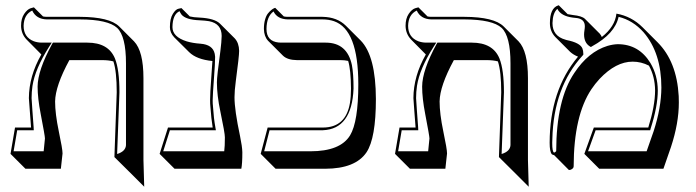

<svg xmlns="http://www.w3.org/2000/svg" viewBox="-20 -585 2648 730"><path d="M415 12.2 423.8 -233.9Q423.8 -313.5 411.1 -351.6Q392.6 -356.4 368.7 -356.4H243.7Q190.4 -258.3 189.5 -199.2Q189.5 -152.8 203.6 -85.4Q217.8 -18.1 217.8 -1.5L211.4 56.6H76.7L20 0L37.1 -100.1H98.1Q97.2 -117.2 93.3 -164.1Q89.8 -206.5 89.8 -211.9Q90.3 -295.9 137.2 -377.9L81.1 -434.6Q60.5 -456.1 60.1 -486.8Q60.1 -514.6 72 -532.2Q84 -549.8 96.7 -553.7L108.9 -557.1L143.6 -522.5Q150.9 -521 158.2 -521H284.2Q396.5 -520.5 433.1 -484.4L489.7 -427.7Q525.4 -390.6 525.4 -287.6V23.4L528.3 125L471.7 68.4ZM425.3 0.5Q457.5 -9.3 459 -33.2V-344.2Q459 -447.3 425.3 -479Q390.6 -510.7 284.2 -511.2H158.2Q117.7 -512.2 102.5 -544.9Q70.8 -529.8 69.8 -486.8Q69.8 -443.4 108.4 -428.2Q122.1 -423.3 137.2 -422.9H176.8L167 -407.7Q113.3 -323.2 103.5 -258.3Q100.1 -235.4 100.1 -211.9Q100.1 -207.5 103 -167.5Q106.9 -118.2 107.9 -100.6L108.4 -89.8H45.4L31.7 -9.8H146L150.9 -58.6Q150.9 -67.9 134.8 -151.4Q123 -211.4 123 -255.9Q123.5 -317.9 178.2 -418L181.2 -422.9H312Q392.1 -422.9 417 -362.8Q434.1 -320.3 434.1 -233.9Z M871.6 -215.3Q871.6 -166.5 892.6 -67.9Q900.9 -27.8 901.4 -6.3Q901.4 38.1 897.5 56.6H643.6L586.9 0L618.7 -100.1H788.6Q783.2 -132.3 779.8 -181.2Q778.8 -189 778.8 -204.1Q778.8 -230.5 783.2 -289.1Q786.6 -333.5 787.6 -353Q727.5 -358.9 699.2 -386.7L642.6 -442.9Q626 -460.4 626 -481.9Q626 -514.2 637 -532Q647.9 -549.8 658.7 -551.8L669.9 -554.2L701.7 -522.5Q715.3 -519 739.7 -518.1Q795.9 -515.1 816.4 -495.1L872.6 -439Q888.7 -421.4 889.2 -391.6Q889.2 -371.1 876.5 -276.4Q871.6 -239.7 871.6 -215.3ZM804.7 -272Q804.7 -294.4 817.9 -391.1Q822.3 -425.8 822.8 -448.2Q822.8 -495.1 774.9 -504.4Q760.7 -506.8 739.3 -507.8Q686 -509.8 669.9 -529.8Q665.5 -536.1 662.6 -542.5Q636.2 -530.3 635.7 -481.9Q635.7 -444.8 689.9 -427.7Q712.9 -420.9 741.7 -418.9Q789.1 -415.5 796.4 -380.4Q797.4 -374.5 797.9 -369.1Q797.9 -344.2 793.5 -287.1Q789.1 -229.5 788.6 -204.1Q788.6 -188.5 789.6 -182.6V-181.6Q793 -131.8 798.8 -101.6L800.8 -89.8H626L600.6 -9.8H832.5Q835 -28.3 835 -63Q835 -79.1 817.9 -160.6Q804.7 -223.1 804.7 -272Z M1059.1 -522.5Q1066.9 -521 1074.2 -521H1206.5Q1261.7 -520 1294.9 -487.3L1351.6 -430.7Q1408.7 -372.1 1409.2 -208.5Q1409.2 -59.6 1373.5 -5.9Q1331.5 56.2 1216.8 56.6H1027.8L971.2 0L997.6 -100.1H1207.5Q1294.9 -100.1 1310.5 -193.4Q1314.5 -217.8 1314.5 -248Q1314 -319.8 1303.7 -353.5Q1290 -356.4 1274.9 -356.4H1108.9Q1072.8 -356.9 1055.7 -373.5L999 -430.2Q983.9 -446.8 983.4 -475.1Q983.4 -495.1 987.8 -510.5Q992.2 -525.9 998.8 -533.9Q1005.4 -542 1011.5 -546.9Q1017.6 -551.8 1022 -553.7L1026.4 -555.2ZM1324.2 -248Q1317.9 -94.2 1207.5 -89.8H1004.9L984.4 -9.8H1160.2Q1273.9 -9.8 1311 -70.3Q1342.3 -122.1 1342.3 -265.1Q1342.3 -472.2 1250 -504.4Q1230 -511.2 1206.5 -511.2H1074.2Q1034.2 -512.2 1020 -541.5Q993.7 -522.5 993.2 -475.1Q993.2 -427.7 1040 -423.3Q1046.4 -422.9 1052.2 -422.9H1218.3Q1299.8 -422.9 1317.9 -337.9Q1324.2 -305.2 1324.2 -248Z M1877 12.2 1885.7 -233.9Q1885.7 -313.5 1873 -351.6Q1854.5 -356.4 1830.6 -356.4H1705.6Q1652.3 -258.3 1651.4 -199.2Q1651.4 -152.8 1665.5 -85.4Q1679.7 -18.1 1679.7 -1.5L1673.3 56.6H1538.6L1481.9 0L1499 -100.1H1560.1Q1559.1 -117.2 1555.2 -164.1Q1551.8 -206.5 1551.8 -211.9Q1552.2 -295.9 1599.1 -377.9L1543 -434.6Q1522.5 -456.1 1522 -486.8Q1522 -514.6 1533.9 -532.2Q1545.9 -549.8 1558.6 -553.7L1570.8 -557.1L1605.5 -522.5Q1612.8 -521 1620.1 -521H1746.1Q1858.4 -520.5 1895 -484.4L1951.7 -427.7Q1987.3 -390.6 1987.3 -287.6V23.4L1990.2 125L1933.6 68.4ZM1887.2 0.5Q1919.4 -9.3 1920.9 -33.2V-344.2Q1920.9 -447.3 1887.2 -479Q1852.5 -510.7 1746.1 -511.2H1620.1Q1579.6 -512.2 1564.5 -544.9Q1532.7 -529.8 1531.7 -486.8Q1531.7 -443.4 1570.3 -428.2Q1584 -423.3 1599.1 -422.9H1638.7L1628.9 -407.7Q1575.2 -323.2 1565.4 -258.3Q1562 -235.4 1562 -211.9Q1562 -207.5 1564.9 -167.5Q1568.8 -118.2 1569.8 -100.6L1570.3 -89.8H1507.3L1493.7 -9.8H1607.9L1612.8 -58.6Q1612.8 -67.9 1596.7 -151.4Q1585 -211.4 1585 -255.9Q1585.4 -317.9 1640.1 -418L1643.1 -422.9H1773.9Q1854 -422.9 1878.9 -362.8Q1896 -320.3 1896 -233.9Z M2323.7 -533.2Q2381.3 -522.9 2423.3 -481L2480 -424.3Q2553.2 -351.1 2560.5 -219.7Q2561 -207 2561 -195.3Q2561 -116.7 2531.2 -26.4L2502.4 56.6H2258.3L2201.7 0L2237.8 -100.1H2444.8Q2470.7 -183.1 2470.7 -241.2Q2470.2 -293.9 2447.3 -335.4Q2418 -350.6 2385.3 -350.6Q2321.8 -350.6 2259.8 -285.2Q2242.2 -266.1 2228.5 -245.6Q2161.6 -145.5 2161.1 47.4Q2161.1 55.7 2149.4 60.5Q2146 61.5 2143.1 61.5L2086.9 4.9Q2081.5 3.9 2078.1 1.5Q2069.8 -8.3 2069.8 -42Q2070.3 -242.2 2177.7 -369.6Q2160.2 -376.5 2147.9 -387.7L2091.3 -444.3Q2070.8 -465.8 2070.8 -497.1Q2070.8 -554.2 2102.5 -564.5Q2105 -564.9 2104.5 -564.9L2138.2 -531.2Q2147 -529.3 2158.7 -527.8Q2191.9 -524.4 2203.6 -513.7L2260.3 -457Q2265.6 -450.7 2268.1 -444.3Q2318.4 -483.9 2323.7 -533.2ZM2332 -521Q2317.9 -456.5 2231.4 -409.2L2226.6 -406.2L2221.7 -409.2Q2201.2 -422.4 2200.7 -453.1Q2200.7 -460.9 2202.1 -469.2Q2203.6 -478.5 2203.6 -484.9Q2203.6 -511.2 2175.3 -516.1Q2168.5 -517.1 2157.7 -518.1Q2112.8 -523.9 2099.1 -551.3Q2081.5 -535.6 2080.6 -497.1Q2080.6 -447.8 2129.9 -434.1Q2132.8 -433.1 2134.8 -432.6Q2185.5 -422.4 2194.3 -400.9Q2197.8 -392.1 2197.8 -380.9V-377L2195.3 -374Q2084.5 -252.9 2080.1 -56.6Q2080.1 -48.8 2079.6 -42Q2079.6 -6.3 2086.9 -4.9Q2091.3 -5.9 2094.7 -10.3Q2095.2 -206.5 2163.6 -307.6Q2216.8 -388.2 2290 -410.6Q2310.5 -416.5 2328.6 -417Q2409.2 -417 2453.1 -345.2Q2480.5 -298.8 2481 -241.2Q2481 -181.2 2454.1 -97.2L2452.1 -89.8H2244.6L2215.8 -9.8H2438.5L2465.3 -86.4Q2494.1 -175.3 2494.6 -252Q2494.6 -383.8 2426.8 -462.4Q2386.2 -507.8 2332 -521Z"/></svg>

Font: Linux Biolinum Shadow O
Style: Regular
Weight: 400
Designer: Philipp H. Poll
Foundry: Philipp H. Poll
Version: Version 1.0.4